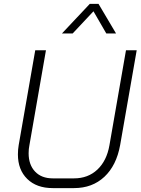

<svg xmlns="http://www.w3.org/2000/svg" viewBox="-20 -958 725 986"><path d="M72 -165Q72 -190 76 -213L161 -700H216L131 -212Q127 -193 127 -171Q127 -112 160 -77Q193 -42 251 -42H360Q432 -42 480 -87Q528 -132 542 -212L627 -700H682L597 -213Q578 -108 516 -50Q454 8 360 8H251Q168 8 120 -39Q72 -86 72 -165ZM441 -938H486L576 -786H526L460 -900L353 -786H298Z"/></svg>

Font: Bai Jamjuree Light
Style: Italic
Weight: 300
Italic angle: -10°
Version: Version 1.000; ttfautohint (v1.6)